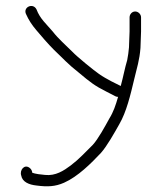

<svg xmlns="http://www.w3.org/2000/svg" viewBox="-20 -658 548 652"><path d="M459 -551V-599C459 -609.6 449.6 -619 439 -619C428.4 -619 420 -609.6 420 -599V-551C420 -536.1 418 -513 418 -497C416.7 -482 414.8 -468.2 412 -454C403.8 -426.7 398.5 -396.7 390 -366L358 -382C345.2 -389.3 329.1 -397.2 316 -407C297.9 -419.5 241.9 -465.1 226 -482C203.2 -504.8 178.7 -525.7 159 -551C137 -577.1 115.9 -594.2 104 -626C92.2 -649.6 58.1 -634 68 -611C77.3 -590 88.2 -573.5 103 -556C119.5 -536.2 143.3 -508.7 163 -489C194 -459.8 210 -440.7 248 -411C286 -379.1 302 -366.5 341 -347L372 -331C374.7 -329.7 377.7 -329 381 -329C372.6 -300.4 365.7 -278.7 351 -255C337.4 -230.1 313.2 -185.6 295 -166L260 -131C247.3 -118.3 234 -106.7 220 -96C196.7 -78.5 168.6 -60 133 -64C121 -65.2 99.2 -66.9 89 -72V-75C87.7 -80.3 84.8 -84.7 80.5 -88C62.7 -101.7 46 -80.1 52 -62C55.8 -40.3 78 -30.7 104 -28C141.1 -23.1 167.4 -24.2 197.5 -37.5C244.6 -58.3 289.9 -103.7 323 -139C343.6 -162.2 368.6 -207 385 -236C409.5 -278 423 -335.4 436 -390C444.9 -427.6 453.8 -453.4 457 -495C457 -509.7 459 -537 459 -551Z"/></svg>

Font: Just Breathe
Style: Regular
Weight: 400
Foundry: Cannot Into Space Fonts
Version: Version 0.72